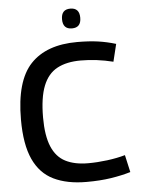

<svg xmlns="http://www.w3.org/2000/svg" viewBox="-59 -930 722 986"><g transform="rotate(-5 301.5 -437.0)"><path d="M39 -338Q39 -537 120.5 -623.5Q202 -710 361 -710Q422 -710 468 -703.5Q514 -697 560 -683L538 -593Q453 -614 371 -614Q298 -614 249.5 -588Q201 -562 177 -501.5Q153 -441 153 -339Q153 -245 176.5 -189Q200 -133 247 -109Q294 -85 364 -85Q411 -85 462 -91.5Q513 -98 555 -110L575 -21Q528 -7 472.5 1.5Q417 10 347 10Q247 10 178 -23.5Q109 -57 74 -133.5Q39 -210 39 -338ZM341 -782Q294 -782 294 -833Q294 -884 341 -884Q388 -884 388 -833Q388 -782 341 -782Z"/></g></svg>

Font: Georama Medium
Style: Regular
Weight: 500
Designer: Jean-Baptiste Levee
Foundry: Production Type
Version: Version 1.000